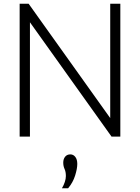

<svg xmlns="http://www.w3.org/2000/svg" viewBox="-20 -730 749 1026"><path d="M569 -710H623V0H576L140 -611V0H85V-710H133L569 -99ZM311 276Q321 259 326.5 242Q332 225 332 211Q332 188 325 173Q318 158 318 139Q318 120 328 107.5Q338 95 356 95Q372 95 382.5 108.5Q393 122 393 146Q393 171 381.5 208Q370 245 344 276Z"/></svg>

Font: Livvic Light
Style: Regular
Weight: 300
Designer: Jacques Le Bailly, Baron von Fonthausen
Version: Version 1.001; ttfautohint (v1.8.2)